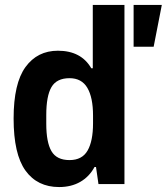

<svg xmlns="http://www.w3.org/2000/svg" viewBox="-20 -744 674 776"><path d="M219 12Q131 12 83 -54.5Q35 -121 35 -265Q35 -407 83 -473Q131 -539 214 -539Q308 -539 349 -468H355V-724H483V0H378L368 -69H362Q341 -30 304.5 -9Q268 12 219 12ZM520 -555V-724H634L601 -555ZM261 -97Q312 -97 334 -135.5Q356 -174 356 -245V-277Q356 -350 333 -389Q310 -428 261 -428Q209 -428 188 -392Q167 -356 167 -279V-244Q167 -169 188 -133Q209 -97 261 -97Z"/></svg>

Font: Archivo SemiCondensed
Style: Bold
Weight: 680
Width: 4
Designer: Hector Gatti
Foundry: Omnibus-Type
Version: Version 2.001; ttfautohint (v1.8.3)